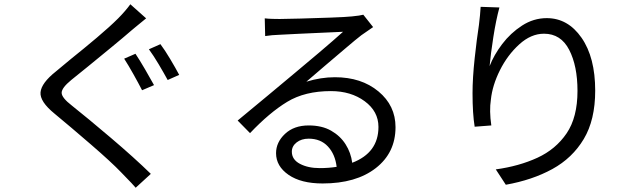

<svg xmlns="http://www.w3.org/2000/svg" viewBox="-20 -821 3020 900"><path d="M615 -569Q635 -539 660 -496Q685 -453 702 -422L646 -398Q629 -431 605.5 -473Q582 -515 562 -546ZM732 -614Q753 -586 778 -544Q803 -502 820 -470L766 -446Q748 -479 724 -519.5Q700 -560 678 -590ZM591 -801 665 -735Q641 -716 615 -694Q605 -686 597 -679Q559 -646 503 -600Q447 -554 392 -509Q347 -473 314 -446Q269 -409 269 -386Q269 -363 317 -326Q390 -268 499.5 -175Q609 -82 687 -6L616 59Q597 37 575 15Q561 1 548 -13Q502 -61 406.5 -143.5Q311 -226 236 -288Q166 -345 170 -388.5Q174 -432 242 -486Q272 -511 313 -545Q373 -593 434 -644.5Q495 -696 534 -735Q550 -751 565.5 -769Q581 -787 591 -801Z M1479 -33Q1521 -33 1558 -39Q1551 -98 1517 -134.5Q1483 -171 1427 -171Q1393 -171 1370.5 -153.5Q1348 -136 1348 -110Q1348 -73 1386 -53Q1424 -33 1479 -33ZM1683 -752 1729 -694Q1699 -674 1674 -656Q1648 -636 1603 -597.5Q1558 -559 1507 -516Q1456 -472 1416 -438Q1484 -459 1550 -459Q1674 -459 1754 -392.5Q1834 -326 1834 -225Q1834 -105 1741.5 -33Q1649 39 1492 39Q1391 39 1332.5 -1.5Q1274 -42 1274 -103Q1274 -154 1316 -193.5Q1358 -233 1427 -233Q1489 -233 1532 -208.5Q1575 -184 1600 -144.5Q1625 -105 1631 -58Q1754 -105 1754 -226Q1754 -299 1689.5 -346.5Q1625 -394 1531 -394Q1409 -394 1326 -343.5Q1243 -293 1152 -197L1094 -256Q1158 -309 1234 -372Q1313 -438 1361 -478Q1407 -516 1477 -575.5Q1547 -635 1588 -672Q1559 -671 1499 -668Q1439 -665 1378.5 -662.5Q1318 -660 1290 -658Q1255 -657 1223 -652L1221 -735Q1238 -733 1257 -732.5Q1276 -732 1291 -732Q1317 -732 1388.5 -734Q1460 -736 1530 -738.5Q1600 -741 1629 -744Q1650 -746 1662.5 -748Q1675 -750 1683 -752Z M2233 -789 2321 -786Q2305 -727 2292.5 -647Q2280 -567 2275 -511Q2295 -563 2334 -614.5Q2373 -666 2427 -701Q2481 -736 2543 -736Q2642 -736 2706 -644Q2770 -552 2770 -396Q2770 -259 2716.5 -169.5Q2663 -80 2569 -28.5Q2475 23 2351 45L2304 -27Q2413 -42 2499 -81.5Q2585 -121 2636 -196Q2687 -271 2687 -395Q2687 -512 2648 -587.5Q2609 -663 2530 -663Q2469 -663 2414 -613Q2359 -563 2323.5 -492Q2288 -421 2281 -354Q2273 -302 2283 -233L2205 -227Q2195 -288 2195 -384Q2195 -455 2205 -547.5Q2215 -640 2225 -704Q2231 -752 2233 -789Z"/></svg>

Font: Noto Sans CJK KR Regular (TTF)
Style: Regular
Weight: 400
Designer: Ryoko NISHIZUKA 西塚涼子 (kana & ideographs); Paul D. Hunt (Latin, Greek & Cyrillic); Wenlong ZHANG 张文龙 (bopomofo); Sandoll 
Foundry: Adobe Systems Incorporated
Version: Version 1.004;PS 1.004;hotconv 1.0.82;makeotf.lib2.5.63406